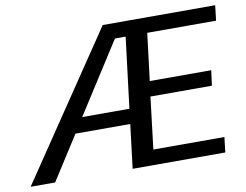

<svg xmlns="http://www.w3.org/2000/svg" viewBox="-109 -749 1088 849"><g transform="rotate(-10 434.5 -324.5)"><path d="M837 0 845 -68H526L554 -301H830L839 -369H563L589 -581H898L906 -649H401L-37 0H73L199 -197H445L421 0ZM453 -264H241L444 -581H492Z"/></g></svg>

Font: Gamestation Display
Style: Italic
Weight: 400
Designer: Jonas Hecksher
Foundry: Jonas Hecksher, Playtypeª, e-types AS
Version: Version 1.003